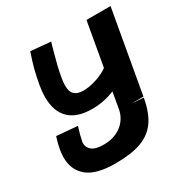

<svg xmlns="http://www.w3.org/2000/svg" viewBox="-169 -868 977 1013"><g transform="rotate(-30 319.5 -361.0)"><path d="M99.5 -481Q99.5 -515 106 -551Q115 -602 125.2 -640.8Q135.5 -679.5 153 -730.5L274 -719.5L261.5 -675.5Q246.5 -621.5 239.5 -592.8Q232.5 -564 226 -526.5Q221.5 -501 221.5 -482.5Q221.5 -442.5 239.8 -426.2Q258 -410 292 -410Q329.5 -410 372.2 -423.8Q415 -437.5 445.5 -459.5L492.5 -725H639L550.5 -224.5H477.5L549.5 -219Q534.5 -134.5 499.5 -85.2Q464.5 -36 404 -14.2Q343.5 7.5 248 7.5Q131 7.5 78 -36.2Q25 -80 25 -155.5Q25 -179 29.5 -204.5Q34.5 -234 47.5 -274.5L174 -263.5Q158.5 -214.5 152 -180Q151 -173 151 -169.5Q151 -144.5 172.5 -127Q194 -109.5 244 -109.5Q287.5 -109.5 321.8 -125.2Q356 -141 377 -168Q398 -195 404.5 -227.5L422.5 -330.5Q358.5 -303 284.5 -303Q193.5 -303 146.5 -348.2Q99.5 -393.5 99.5 -481Z"/></g></svg>

Font: JuliaMono Black
Style: Italic
Weight: 900
Italic angle: -9°
Monospace: yes
Designer: cormullion
Foundry: corm
Version: Version 0.057; ttfautohint (v1.8.4)